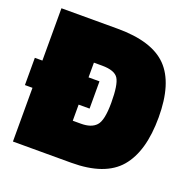

<svg xmlns="http://www.w3.org/2000/svg" viewBox="-121 -789 902 907"><g transform="rotate(20 330.0 -335.0)"><path d="M-1 -270V-407H37V-670H320Q493 -670 569 -592Q645 -514 645 -342.5Q645 -171 572 -85.5Q499 0 330 0H37V-270ZM310 -481H269V-407H324V-270H269V-189H310Q362 -189 386 -215Q411 -241 411 -331Q411 -421 392.5 -451Q374 -481 310 -481Z"/></g></svg>

Font: Titillium Web
Style: Black
Weight: 900
Version: Version 1.001;PS 35.000;hotconv 1.0.70;makeotf.lib2.5.55311